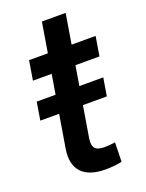

<svg xmlns="http://www.w3.org/2000/svg" viewBox="-130 -734 612 805"><g transform="rotate(-20 175.5 -332.0)"><path d="M321.8 -361.3 308.6 -281.2H11.7L24.9 -361.3ZM351.1 -535.6 336.9 -449.2H40L54.2 -535.6ZM160.2 -669.4H266.1L179.2 -144Q173.8 -111.8 184.8 -98.1Q195.8 -84.5 227.1 -84.5Q236.3 -84.5 250.5 -85.7Q264.6 -86.9 274.9 -88.4L272.9 -2.4Q257.3 1 238 2.9Q218.8 4.9 200.7 4.9Q126 4.9 93.3 -31Q60.5 -66.9 71.3 -133.8Z"/></g></svg>

Font: Inter 20pt Medium
Style: Italic
Weight: 500
Italic angle: -9.3988°
Version: Version 4.001;git-66647c0bb